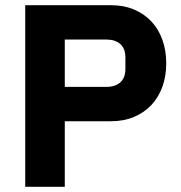

<svg xmlns="http://www.w3.org/2000/svg" viewBox="-20 -718 696 738"><path d="M77 0V-698H407Q456 -698 495 -681.5Q534 -665 561.5 -636Q589 -607 604 -565.5Q619 -524 619 -475Q619 -425 604 -384Q589 -343 561.5 -314Q534 -285 495 -268.5Q456 -252 407 -252H229V0ZM229 -384H389Q423 -384 442.5 -401.5Q462 -419 462 -453V-497Q462 -531 442.5 -548.5Q423 -566 389 -566H229Z"/></svg>

Font: IBM Plex Arabic
Style: Bold
Weight: 700
Designer: Mike Abbink, Paul van der Laan, Pieter van Rosmalen, Wael Morcos, Khajak Apelian
Foundry: Bold Monday
Version: Version 1.0